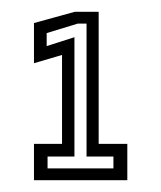

<svg xmlns="http://www.w3.org/2000/svg" viewBox="-20 -720 273 325"><path d="M37.5 -415V-476.5H85V-627L37.5 -613V-681L106.5 -700H147V-476.5H195.5V-415ZM60.5 -435H172V-455H126.5V-680H111.5L59 -664V-642L106 -657V-455H60.5Z"/></svg>

Font: Tourney Medium
Style: Regular
Weight: 500
Designer: Tyler Finck
Foundry: Etcetera Type Co
Version: Version 1.015